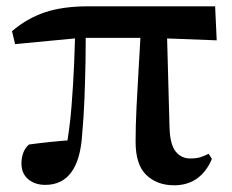

<svg xmlns="http://www.w3.org/2000/svg" viewBox="-20 -559 720 596"><path d="M120.5 14.9Q88.3 14.9 67.4 -2.8Q46.6 -20.5 46.6 -51.8Q46.6 -69.5 52.1 -84.4Q57.6 -99.3 69.8 -110.4Q103.2 -114.9 137.4 -118.5Q171.7 -122 210.7 -124.7L184.8 -95.7Q196.4 -159.4 201.9 -227.7Q207.4 -296 210.1 -361.3Q212.8 -426.6 214.3 -482H246.5Q246.5 -431.1 245.5 -371.7Q244.5 -312.4 242.2 -253.3Q239.9 -194.3 235.1 -142.7Q230.4 -64.5 201.8 -24.8Q173.2 14.9 120.5 14.9ZM26.9 -422.1 17.3 -462.2Q63.5 -501.9 119.2 -520.7Q174.9 -539.4 253.8 -539.4H647.8L652.7 -433.8L449.1 -441.5H231ZM520.5 16.2Q467.9 16.2 434.4 -15.6Q400.9 -47.4 400.9 -119.3Q400.9 -169 403.9 -228.9Q406.8 -288.8 410.8 -353.8Q414.7 -418.8 418.2 -482H497.6L506.3 -160.9Q508.3 -109.4 525.6 -88.3Q542.9 -67.1 570.2 -67.1Q589.2 -67.1 601.7 -70.9Q614.2 -74.7 627.6 -81.7L637.8 -65.8Q620.4 -24.9 590.8 -4.3Q561.2 16.2 520.5 16.2Z"/></svg>

Font: Noto Serif HK ExtraLight
Style: Regular
Weight: 200
Designer: Ryoko NISHIZUKA 西塚涼子 (kana & ideographs); Frank Grießhammer (Latin, Greek & Cyrillic); Wenlong ZHANG 张文龙 (bopomofo); San
Foundry: Adobe
Version: Version 2.002-H1;hotconv 1.1.0;makeotfexe 2.6.0